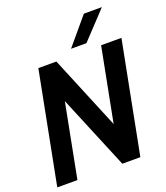

<svg xmlns="http://www.w3.org/2000/svg" viewBox="-159 -992 954 1101"><g transform="rotate(-20 318.5 -442.0)"><path d="M131 -680H241L427 -231L514 -680H638L506 0H396L209 -450L122 0H-1ZM483 -884H593L439 -720H345Z"/></g></svg>

Font: Teachers SemiBold
Style: Italic
Weight: 600
Designer: Alfredo Marco Pradil & Chank Diesel
Version: Version 0.009